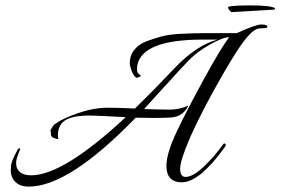

<svg xmlns="http://www.w3.org/2000/svg" viewBox="-20 -668 1042 713"><path d="M484 -231Q236 25 87 25Q55 25 37.5 8Q20 -9 20 -35Q20 -41 21 -53Q22 -65 34.5 -91Q47 -117 50 -117Q58 -118 53 -109Q40 -80 40 -64Q40 -48 45 -40Q58 -17 96 -17Q215 -17 447 -233Q333 -239 314 -239Q238 -239 213 -214Q195 -196 195 -166Q195 -158 197 -151Q182 -154 176.5 -157Q171 -160 169 -167Q170 -175 168 -179.5Q166 -184 170.5 -190Q175 -196 176.5 -199.5Q178 -203 184.5 -207.5Q191 -212 194.5 -214.5Q198 -217 205.5 -221Q213 -225 217 -226.5Q221 -228 229 -232Q312 -268 379 -268Q420 -268 481 -265Q547 -329 628 -414.5Q709 -500 788 -521H733Q509 -521 490 -426Q489 -419 489 -407.5Q489 -396 501 -389Q506 -386 497 -382Q488 -378 485 -380Q475 -387 468.5 -406Q462 -425 462 -432Q462 -463 479.5 -484Q497 -505 526 -515.5Q555 -526 579 -532.5Q603 -539 642 -542Q697 -545 747 -545H856Q858 -545 857 -544Q930 -577 949.5 -577Q969 -577 972 -571.5Q975 -566 969 -564.5Q963 -563 954 -563Q945 -563 940 -562Q924 -559 905 -538Q872 -505 801 -380.5Q730 -256 686 -158Q686 -157 685 -155Q649 -72 649 -41.5Q649 -11 669 -11Q696 -11 735.5 -48Q775 -85 807 -130Q812 -138 816.5 -134Q821 -130 815 -122Q801 -103 797 -98Q793 -93 784 -81.5Q775 -70 768 -62.5Q761 -55 750.5 -44.5Q740 -34 731 -26Q688 9 656 9Q598 9 598 -52Q598 -98 635.5 -177.5Q673 -257 736.5 -373Q800 -489 831 -530Q806 -529 758.5 -502Q711 -475 681 -444Q651 -413 595 -351Q539 -289 515 -263Q575 -261 611.5 -261Q648 -261 679 -276Q673 -260 656.5 -246.5Q640 -233 612.5 -231.5Q585 -230 550 -230Q515 -230 484 -231ZM995 -632 841 -623Q837 -623 832 -630Q825 -638 828 -643Q847 -648 912 -648Q983 -648 1001 -638Q1002 -638 1001 -635Q1000 -632 995 -632Z"/></svg>

Font: Italianno
Style: Regular
Weight: 400
Designer: Robert E. Leuschke
Foundry: Robert E. Leuschke
Version: Version 1.003